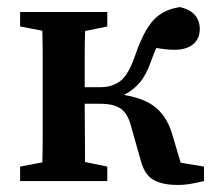

<svg xmlns="http://www.w3.org/2000/svg" viewBox="-20 -513 609 544"><path d="M378 -61 350 -160Q341 -192 321.5 -205.5Q302 -219 264 -219H220Q220 -179 220.5 -134.5Q221 -90 221 -54L284 -41V0H37V-41L100 -53Q101 -91 101 -134Q101 -177 101 -210V-269Q101 -302 101 -345.5Q101 -389 100 -426L37 -438V-479H284V-438L221 -425Q220 -388 220 -344Q220 -300 220 -266H265Q298 -266 321 -283.5Q344 -301 363 -356Q386 -424 414 -455Q442 -486 490 -493Q519 -486 532.5 -470Q546 -454 546 -431Q546 -403 527 -387.5Q508 -372 475 -372Q460 -372 447.5 -373.5Q435 -375 423 -377Q419 -369 415 -358.5Q411 -348 407 -337Q394 -300 375.5 -278.5Q357 -257 331 -244Q392 -234 423.5 -206.5Q455 -179 469 -129L492 -52L558 -41V0Q542 4 522.5 7.5Q503 11 483 11Q440 11 414.5 -3.5Q389 -18 378 -61Z"/></svg>

Font: Source Serif 4 Semibold
Style: Regular
Weight: 600
Designer: Frank Grießhammer
Foundry: Adobe
Version: Version 4.005;hotconv 1.1.0;makeotfexe 2.6.0